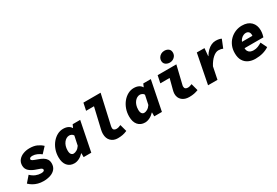

<svg xmlns="http://www.w3.org/2000/svg" viewBox="61 -1787 4079 2825"><g transform="rotate(-30 2100.0 -375.0)"><path d="M264 12Q216 12 173.5 0.5Q131 -11 95.5 -31.5Q60 -52 32 -80L119 -180Q159 -141 203 -123.5Q247 -106 290 -106Q319 -106 333.5 -113.5Q348 -121 348 -134Q348 -145 341 -153Q334 -161 315.5 -169Q297 -177 262 -188Q187 -212 145.5 -249Q104 -286 104 -344Q104 -399 135 -436.5Q166 -474 216 -493Q266 -512 324 -512Q398 -512 449 -488.5Q500 -465 536 -430L449 -337Q419 -361 381.5 -377.5Q344 -394 306 -394Q283 -394 268.5 -387Q254 -380 254 -364Q254 -349 274.5 -338.5Q295 -328 352 -308Q396 -293 429 -273.5Q462 -254 480 -225.5Q498 -197 498 -156Q498 -99 467 -61.5Q436 -24 383 -6Q330 12 264 12Z M789 12Q715 12 671.5 -38.5Q628 -89 628 -182Q628 -251 650 -311Q672 -371 709.5 -416Q747 -461 794.5 -486.5Q842 -512 894 -512Q942 -512 976 -495.5Q1010 -479 1026 -450H1030L1052 -500H1180L1080 0H950V-66H946Q912 -29 870.5 -8.5Q829 12 789 12ZM850 -118Q874 -118 903.5 -134.5Q933 -151 958 -188L991 -344Q981 -364 960.5 -373Q940 -382 924 -382Q899 -382 875.5 -369Q852 -356 833.5 -332Q815 -308 804.5 -275Q794 -242 794 -202Q794 -158 809.5 -138Q825 -118 850 -118Z M1526 12Q1456 12 1411 -32Q1366 -76 1366 -154Q1366 -169 1368 -185.5Q1370 -202 1374 -220L1456 -572H1322L1348 -696H1640L1528 -198Q1527 -192 1525.5 -184Q1524 -176 1524 -164Q1524 -140 1539.5 -129Q1555 -118 1576 -118Q1598 -118 1614 -123Q1630 -128 1654 -138L1686 -20Q1646 -2 1608 5Q1570 12 1526 12Z M1989 12Q1915 12 1871.5 -38.5Q1828 -89 1828 -182Q1828 -251 1850 -311Q1872 -371 1909.5 -416Q1947 -461 1994.5 -486.5Q2042 -512 2094 -512Q2142 -512 2176 -495.5Q2210 -479 2226 -450H2230L2252 -500H2380L2280 0H2150V-66H2146Q2112 -29 2070.5 -8.5Q2029 12 1989 12ZM2050 -118Q2074 -118 2103.5 -134.5Q2133 -151 2158 -188L2191 -344Q2181 -364 2160.5 -373Q2140 -382 2124 -382Q2099 -382 2075.5 -369Q2052 -356 2033.5 -332Q2015 -308 2004.5 -275Q1994 -242 1994 -202Q1994 -158 2009.5 -138Q2025 -118 2050 -118Z M2740 12Q2664 12 2618 -28.5Q2572 -69 2572 -138Q2572 -153 2575 -168.5Q2578 -184 2582 -200L2628 -376H2470L2496 -500H2814L2740 -194Q2739 -188 2737.5 -182Q2736 -176 2736 -170Q2736 -142 2751 -130Q2766 -118 2790 -118Q2807 -118 2823.5 -122.5Q2840 -127 2862 -136L2894 -16Q2861 -3 2824.5 4.5Q2788 12 2740 12ZM2744 -570Q2707 -570 2676.5 -591.5Q2646 -613 2646 -657Q2646 -685 2661 -709Q2676 -733 2701.5 -747.5Q2727 -762 2758 -762Q2801 -762 2829 -740Q2857 -718 2857 -675Q2857 -630 2824 -600Q2791 -570 2744 -570Z M3064 0 3162 -501 3292 -500 3280 -370H3284Q3310 -415 3343 -447Q3376 -479 3412 -495.5Q3448 -512 3484 -512Q3517 -512 3543 -506.5Q3569 -501 3582 -492L3526 -354Q3510 -362 3491.5 -366Q3473 -370 3452 -370Q3406 -370 3356.5 -326.5Q3307 -283 3266 -206L3224 0Z M3866 12Q3802 12 3751 -11.5Q3700 -35 3670 -84.5Q3640 -134 3640 -212Q3640 -280 3663.5 -335Q3687 -390 3728 -429.5Q3769 -469 3821.5 -490.5Q3874 -512 3932 -512Q4031 -512 4085.5 -457.5Q4140 -403 4140 -314Q4140 -281 4133.5 -249.5Q4127 -218 4122 -204H3759L3776 -304H4030L3988 -281Q3990 -289 3992 -298.5Q3994 -308 3994 -317Q3994 -354 3976 -372Q3958 -390 3928 -390Q3909 -390 3886.5 -380Q3864 -370 3844.5 -349.5Q3825 -329 3812.5 -296.5Q3800 -264 3800 -218Q3800 -175 3814.5 -151.5Q3829 -128 3853 -119Q3877 -110 3904 -110Q3945 -110 3978.5 -123.5Q4012 -137 4046 -158L4098 -52Q4052 -21 3993 -4.5Q3934 12 3866 12Z"/></g></svg>

Font: Source Code Pro ExtraLight Black
Style: Italic
Weight: 900
Italic angle: -11°
Monospace: yes
Version: Version 1.016;hotconv 1.0.116;makeotfexe 2.5.65601